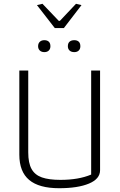

<svg xmlns="http://www.w3.org/2000/svg" viewBox="-20 -984 632 1013"><path d="M175 -957 204 -964 290 -874H296L381 -964L410 -957L317 -836H269ZM181 -740Q181 -755 190 -763.5Q199 -772 214 -772Q229 -772 237.5 -764Q246 -756 246 -740Q246 -726 237.5 -717.5Q229 -709 214 -709Q199 -709 190 -717.5Q181 -726 181 -740ZM338 -740Q338 -756 347 -764Q356 -772 372 -772Q387 -772 395.5 -764Q404 -756 404 -740Q404 -726 395.5 -717.5Q387 -709 372 -709Q356 -709 347 -717.5Q338 -726 338 -740ZM82 -168V-612H129V-180Q129 -124 146.5 -92.5Q164 -61 201 -48Q238 -35 299 -35Q395 -35 461 -63V-612H508V-86Q508 -40 449.5 -15.5Q391 9 292 9Q186 9 134 -34.5Q82 -78 82 -168Z"/></svg>

Font: Athiti Light
Style: Regular
Weight: 300
Designer: CadsonDemak Team
Foundry: CadsonDemak
Version: Version 1.032